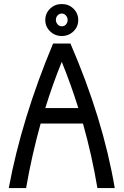

<svg xmlns="http://www.w3.org/2000/svg" viewBox="-20 -953 626 973"><path d="M24.4 0Q89.8 -351.6 249 -732.4H336.9Q502 -351.6 561.5 0H473.6Q445.8 -166.5 400.4 -327.1H186Q141.6 -168.5 112.3 0ZM209.5 -405.3H377Q339.8 -524.4 293 -639.6Q246.6 -525.4 209.5 -405.3ZM263.2 -852.1Q263.2 -839.8 272 -829.6Q280.3 -819.8 293 -819.8Q306.6 -819.8 314.5 -829.1Q322.8 -838.9 322.8 -852.1Q322.8 -864.3 314 -874.5Q305.7 -884.3 293 -884.3Q280.3 -884.3 271.7 -874.8Q263.2 -865.2 263.2 -852.1ZM209.5 -851.6Q209.5 -885.7 233.9 -909.2Q258.3 -932.6 293 -932.6Q328.1 -932.6 352.1 -909.2Q376.5 -885.3 376.5 -851.6Q376.5 -817.4 352.1 -793.9Q327.6 -770.5 293 -770.5Q258.3 -770.5 233.9 -794.2Q209.5 -817.9 209.5 -851.6Z"/></svg>

Font: Consola Mono
Style: Book
Weight: 400
Monospace: yes
Version: Version 2.001